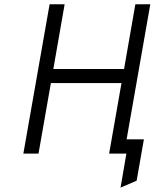

<svg xmlns="http://www.w3.org/2000/svg" viewBox="-20 -720 724 900"><path d="M89.5 0 212.5 -700H283L230 -396.5H561.5L614.5 -700H684.5L573.5 -67H654.5L620.5 127L545 159.5L572.5 0H491.5L549.5 -330.5H218.5L160.5 0Z"/></svg>

Font: Overpass Light
Style: Italic
Weight: 300
Italic angle: -10°
Designer: Delve Withrington, Dave Bailey, Thomas Jockin
Foundry: Delve Fonts LLC
Version: Version 4.000; ttfautohint (v1.8.3)